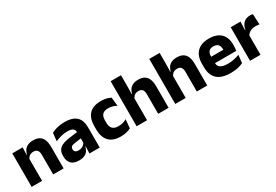

<svg xmlns="http://www.w3.org/2000/svg" viewBox="45 -1542 3508 2438"><g transform="rotate(-30 1799.5 -323.0)"><path d="M367 0V-289Q367 -316 360 -335.8Q353 -355.5 336.5 -366Q320 -376.5 291.5 -376.5Q268 -376.5 250 -368.2Q232 -360 219.8 -345.8Q207.5 -331.5 201.5 -313.5L178 -385H204Q212 -418.5 230.2 -445Q248.5 -471.5 280.5 -487.2Q312.5 -503 361.5 -503Q416.5 -503 451.5 -481.8Q486.5 -460.5 503.2 -418.5Q520 -376.5 520 -313.5V0ZM51 0V-491.5H203L198 -368.5L204 -354V0Z M899 0 903.5 -123 900 -130.5V-284L899 -304Q899 -345 875 -364.5Q851 -384 794.5 -384Q745 -384 700.5 -371.5Q656 -359 616.5 -343L629.5 -461.5Q653 -472.5 682.2 -482.2Q711.5 -492 747 -498Q782.5 -504 823 -504Q887.5 -504 931 -489Q974.5 -474 1000.5 -446.5Q1026.5 -419 1038 -380.8Q1049.5 -342.5 1049.5 -296.5V0ZM742.5 11.5Q669 11.5 631 -25.5Q593 -62.5 593 -131V-144.5Q593 -217 637.8 -251.8Q682.5 -286.5 780 -299L912 -316.5L921 -224.5L804 -207.5Q768.5 -203 754 -191Q739.5 -179 739.5 -155.5V-152Q739.5 -129.5 754 -116.2Q768.5 -103 800.5 -103Q828.5 -103 848.8 -111.5Q869 -120 882 -133.8Q895 -147.5 901.5 -164.5L923 -102.5H898Q890 -70.5 873.2 -44.5Q856.5 -18.5 825 -3.5Q793.5 11.5 742.5 11.5Z M1355.5 13Q1238.5 13 1182 -48.5Q1125.5 -110 1125.5 -221.5V-272.5Q1125.5 -382 1182 -443.5Q1238.5 -505 1355 -505Q1385 -505 1411 -500.8Q1437 -496.5 1459 -489Q1481 -481.5 1497.5 -473L1510 -346.5Q1485.5 -360.5 1456 -369.8Q1426.5 -379 1389.5 -379Q1331.5 -379 1305.5 -351Q1279.5 -323 1279.5 -270V-227.5Q1279.5 -173.5 1307 -144.5Q1334.5 -115.5 1393 -115.5Q1429.5 -115.5 1458.8 -124.2Q1488 -133 1514.5 -147L1502.5 -20Q1476.5 -6 1438.5 3.5Q1400.5 13 1355.5 13Z M1906.5 0V-289Q1906.5 -316 1899.5 -335.8Q1892.5 -355.5 1876.2 -366Q1860 -376.5 1831 -376.5Q1807.5 -376.5 1789.5 -368.2Q1771.5 -360 1759.8 -345.8Q1748 -331.5 1741.5 -313.5L1710.5 -385H1746Q1753.5 -418.5 1771.5 -445Q1789.5 -471.5 1821.2 -487.2Q1853 -503 1901 -503Q1956 -503 1991 -481.8Q2026 -460.5 2042.8 -418.5Q2059.5 -376.5 2059.5 -313.5V0ZM1590.5 0V-660.5H1742.5V-513.5L1740 -351.5L1743.5 -339.5V0Z M2473 0V-289Q2473 -316 2466 -335.8Q2459 -355.5 2442.8 -366Q2426.5 -376.5 2397.5 -376.5Q2374 -376.5 2356 -368.2Q2338 -360 2326.2 -345.8Q2314.5 -331.5 2308 -313.5L2277 -385H2312.5Q2320 -418.5 2338 -445Q2356 -471.5 2387.8 -487.2Q2419.5 -503 2467.5 -503Q2522.5 -503 2557.5 -481.8Q2592.5 -460.5 2609.2 -418.5Q2626 -376.5 2626 -313.5V0ZM2157 0V-660.5H2309V-513.5L2306.5 -351.5L2310 -339.5V0Z M2967.5 12.5Q2833.5 12.5 2769.5 -47.2Q2705.5 -107 2705.5 -221.5V-272.5Q2705.5 -385.5 2765.5 -445.8Q2825.5 -506 2940 -506Q3017 -506 3068.2 -479.8Q3119.5 -453.5 3145.2 -405Q3171 -356.5 3171 -288.5V-272Q3171 -253 3169.2 -233.2Q3167.5 -213.5 3164.5 -196.5H3026.5Q3028.5 -225.5 3029 -251.2Q3029.5 -277 3029.5 -298Q3029.5 -328.5 3020 -349.2Q3010.5 -370 2990.8 -381Q2971 -392 2940 -392Q2894 -392 2872.8 -367.2Q2851.5 -342.5 2851.5 -297V-252L2852.5 -235.5V-200.5Q2852.5 -181.5 2858.8 -164.5Q2865 -147.5 2880.8 -134.8Q2896.5 -122 2924.2 -114.8Q2952 -107.5 2995 -107.5Q3040.5 -107.5 3082.5 -116.2Q3124.5 -125 3163 -140L3150.5 -25Q3116.5 -7.5 3070 2.5Q3023.5 12.5 2967.5 12.5ZM2786.5 -196.5V-291H3133.5V-196.5Z M3403.5 -276 3361.5 -369H3397.5Q3409.5 -430 3444.2 -464.8Q3479 -499.5 3542.5 -499.5Q3553.5 -499.5 3562.8 -498Q3572 -496.5 3580.5 -494.5L3588 -340Q3577.5 -343 3563.5 -344.2Q3549.5 -345.5 3535 -345.5Q3486 -345.5 3452.5 -327.2Q3419 -309 3403.5 -276ZM3253.5 0V-491.5H3397.5L3391 -334.5L3406.5 -332.5V0Z"/></g></svg>

Font: Anek Tamil
Style: Bold
Weight: 700
Designer: Aadarsh Rajan (Tamil), Yesha Goshar (Latin)
Foundry: Ek Type
Version: Version 1.003